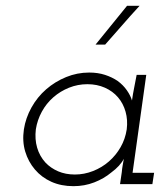

<svg xmlns="http://www.w3.org/2000/svg" viewBox="-20 -632 578 659"><path d="M62 -188Q68 -227 88 -263Q108 -299 138.5 -325.5Q169 -352 207 -367.5Q245 -383 286 -383Q316 -383 340.5 -375Q365 -367 384 -354Q403 -340 415.5 -322Q428 -304 433 -287Q436 -309 440.5 -331Q445 -353 449 -375H482L435 -39H509L503 0H392L398 -41Q399 -53 401 -64Q403 -75 405 -87Q399 -75 388 -63Q377 -51 362 -40Q337 -19 303.5 -6Q270 7 232 7Q190 7 156.5 -8Q123 -23 100 -50Q77 -77 66.5 -112Q56 -147 62 -188ZM103 -188Q99 -154 107.5 -125Q116 -96 136 -74Q154 -55 179.5 -44Q205 -33 237 -33Q269 -33 299.5 -45Q330 -57 354 -78Q378 -99 394 -127Q410 -155 415 -188Q419 -220 411 -248.5Q403 -277 385 -298Q367 -319 340 -331Q313 -343 280 -343Q247 -343 217 -331Q187 -319 163 -298Q139 -277 123.5 -248.5Q108 -220 103 -188ZM308 -479Q335 -512 362 -545.5Q389 -579 416 -612H459Q425 -575 399.5 -545.5Q374 -516 341 -479Z"/></svg>

Font: Josefin Slab
Style: Italic
Weight: 400
Italic angle: -12°
Designer: Santiago Orozco
Foundry: Typemade
Version: Version 2.000